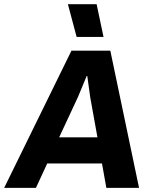

<svg xmlns="http://www.w3.org/2000/svg" viewBox="-47 -904 731 924"><path d="M-26.9 0 296.9 -660.2H483.9L622.1 0H464.8L443.8 -117.2H180.2L126 0ZM237.8 -243.2H421.9L387.2 -436L373 -538.1H370.1L328.1 -437ZM279.8 -883.8H418L451.2 -726.1H321.8Z"/></svg>

Font: Human Sans Bold
Style: Italic
Weight: 700
Italic angle: -8°
Designer: Tim Radville
Foundry: Continuum
Version: Version 1.000;FEAKit 1.0